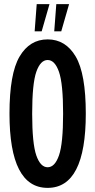

<svg xmlns="http://www.w3.org/2000/svg" viewBox="-20 -901 462 931"><path d="M286 -350Q286 -495 266 -552.5Q246 -610 211 -610Q176 -610 156 -552.5Q136 -495 136 -350Q136 -205 156 -147.5Q176 -90 211 -90Q246 -90 266 -147.5Q286 -205 286 -350ZM26 -350Q26 -544 75 -627Q124 -710 211 -710Q298 -710 347 -627Q396 -544 396 -350Q396 10 211 10Q26 10 26 -350ZM253 -881H315L277 -749H243ZM158 -881H220L182 -749H148Z"/></svg>

Font: Piscolabis
Style: Regular
Weight: 400
Designer: Ariel Martín Pérez
Foundry: Tunera Type Foundry
Version: Version 1.000